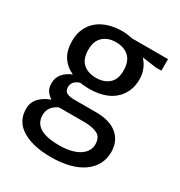

<svg xmlns="http://www.w3.org/2000/svg" viewBox="-168 -592 877 937"><g transform="rotate(30 270.5 -123.5)"><path d="M61 -314Q61 -353 75 -383.5Q89 -414 114.5 -435Q140 -456 175 -466.5Q210 -477 251 -477Q266 -477 280 -475Q294 -473 308 -470H511V-405H480L400 -416Q419 -396 429.5 -370Q440 -344 440 -315Q440 -276 426 -245.5Q412 -215 387 -194Q362 -173 327 -162.5Q292 -152 251 -152Q220 -152 197 -156Q174 -148 165 -135.5Q156 -123 156 -109Q156 -86 171.5 -78Q187 -70 213 -70H337Q415 -70 456.5 -34.5Q498 1 498 62Q498 101 481 132Q464 163 432.5 185Q401 207 356 218.5Q311 230 255 230Q153 230 92.5 193.5Q32 157 32 86Q32 49 55.5 24Q79 -1 117 -14Q97 -28 87 -43.5Q77 -59 77 -85Q77 -116 95.5 -138Q114 -160 146 -173Q106 -191 83.5 -225.5Q61 -260 61 -314ZM168 0Q117 23 117 72Q117 160 259 160Q301 160 330 152Q359 144 377 131Q395 118 403.5 102Q412 86 412 69Q412 27 383.5 13.5Q355 0 312 0ZM351 -312Q351 -365 323.5 -390Q296 -415 251 -415Q206 -415 178.5 -390Q151 -365 151 -316Q151 -264 178.5 -239.5Q206 -215 251 -215Q296 -215 323.5 -239Q351 -263 351 -312Z"/></g></svg>

Font: Mukta Vaani
Style: Regular
Weight: 400
Designer: Noopur Datye, Girish Dalvi, Yashodeep Gholap, Pallavi Karambelkar
Foundry: Ek Type
Version: Version 2.538;PS 1.000;hotconv 16.6.51;makeotf.lib2.5.65220;